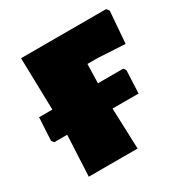

<svg xmlns="http://www.w3.org/2000/svg" viewBox="-125 -568 638 664"><g transform="rotate(-30 193.5 -236.0)"><path d="M0 -163H52L44 0H239L233 -163H337L341 -254L334 -264H233L235 -340H277L384 -334L394 -461L386 -472H46L51 -264H-2L-7 -173Z"/></g></svg>

Font: Luna Sans Black
Style: Regular
Weight: 900
Designer: Juan Pablo del Peral
Foundry: Huerta Tipografica
Version: Version 2.001; ttfautohint (v1.5)